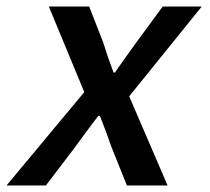

<svg xmlns="http://www.w3.org/2000/svg" viewBox="-98 -570 644 590"><path d="M417 0H292L245 -117Q228 -166 209 -214H204Q168 -167 132 -117L43 0H-78L161 -287L52 -550H176L219 -440Q233 -394 251 -347H255Q307 -422 402 -550H522L299 -274Z"/></svg>

Font: l_WÎeÑOS 500W
Style: Regular
Weight: 500
Designer: R?O
Version: Version 2.00 June 21, 2023